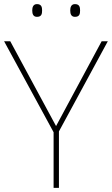

<svg xmlns="http://www.w3.org/2000/svg" viewBox="-20 -915 545 935"><path d="M137 -864C137 -847 142 -833 160 -833C182 -833 185 -847 185 -864C185 -880 182 -895 160 -895C142 -895 137 -880 137 -864ZM322 -864C322 -847 327 -833 345 -833C367 -833 370 -847 370 -864C370 -880 367 -895 345 -895C327 -895 322 -880 322 -864ZM253 -301 30 -714H0L241 -271V0H267V-275L505 -714H475Z"/></svg>

Font: Noto Sans Lao UI Thin
Style: Regular
Weight: 100
Designer: Monotype Design Team
Foundry: Monotype Imaging Inc.
Version: Version 2.000